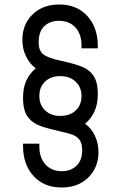

<svg xmlns="http://www.w3.org/2000/svg" viewBox="-20 -783 538 854"><path d="M254 51Q176 51 129.2 0Q82.5 -51 82.5 -134V-144H155V-131Q155 -82 182 -51.8Q209 -21.5 255 -21.5Q295 -21.5 320.2 -45.8Q345.5 -70 345.5 -115Q345.5 -146 333.2 -161.8Q321 -177.5 299.8 -184.8Q278.5 -192 250.5 -198Q201 -208.5 163 -221.5Q125 -234.5 103.8 -262.8Q82.5 -291 82.5 -348Q82.5 -394 97.5 -425.5Q112.5 -457 139 -479Q111.5 -499.5 95.5 -533Q79.5 -566.5 79.5 -606Q79.5 -674.5 124.8 -718.8Q170 -763 243.5 -763Q321.5 -763 368.2 -712Q415 -661 415 -578V-568H342.5V-582Q342.5 -631 315.5 -660.8Q288.5 -690.5 242 -690.5Q202.5 -690.5 177.2 -666.8Q152 -643 152 -594.5Q152 -558 172 -541.8Q192 -525.5 247.5 -513.5Q297.5 -503 335.2 -490Q373 -477 394 -448.8Q415 -420.5 415 -364.5Q415 -320 400.5 -288Q386 -256 358.5 -232.5Q386.5 -212.5 402.2 -179Q418 -145.5 418 -106.5Q418 -38 372.8 6.5Q327.5 51 254 51ZM250.5 -267.5Q292 -268 317.2 -292Q342.5 -316 342.5 -356Q342.5 -395.5 316.2 -420Q290 -444.5 247.5 -444.5Q206 -444.5 180.5 -420.2Q155 -396 155 -356.5Q155 -315.5 181.8 -291Q208.5 -266.5 250.5 -267.5Z"/></svg>

Font: Mohave
Style: Regular
Weight: 400
Designer: Gumpita Rahayu
Foundry: Tokotype
Version: Version 2.003; ttfautohint (v1.8.3)